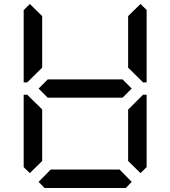

<svg xmlns="http://www.w3.org/2000/svg" viewBox="-20 -945 856 965"><path d="M130 -75 99 -105V-469H117L130 -456L192 -395V-136ZM130 -544 117 -531H99V-894L130 -925L192 -864V-605ZM596 -546 642 -500 596 -454H220L174 -500L220 -546ZM686 -925 717 -895V-531H699L686 -544L624 -605V-864ZM642 -31 612 0H204L174 -31L235 -93H581ZM686 -456 699 -469H717V-105L686 -75L624 -136V-394Z"/></svg>

Font: DSEG7 Classic Mini
Style: Regular
Weight: 400
Designer: Keshikan(Twitter:@keshinomi_88pro)
Version: Version 0.46